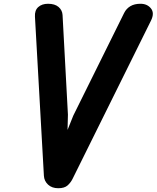

<svg xmlns="http://www.w3.org/2000/svg" viewBox="-20 -999 831 1019"><path d="M365.5 -50.5Q355.5 -30 338.8 -15Q322 0 289.5 0Q255.5 0 235 -19.2Q214.5 -38.5 213 -66L165.5 -910.5Q163.5 -944 183 -961.5Q202.5 -979 235 -979Q271 -979 290.8 -962Q310.5 -945 312 -919.5L340.5 -390.5L338.5 -309.5L369 -385.5L639 -930.5Q650.5 -953.5 672 -966.2Q693.5 -979 725.5 -979Q761.5 -979 781.2 -954.2Q801 -929.5 781.5 -890Z"/></svg>

Font: Edu QLD Hand
Style: Regular
Weight: 400
Designer: Tina and Corey Anderson, Eben Sorkin
Foundry: Sorkin Type Co.
Version: Version 2.000